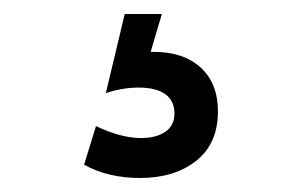

<svg xmlns="http://www.w3.org/2000/svg" viewBox="-20 -20 431 274"><path d="M291 139Q291 185 260 209.5Q229 234 180 234Q134 234 100 215L117 160Q153 177 181 177Q203 177 216 168Q229 159 229 142Q229 124 216 114.5Q203 105 178 105Q154 105 131 113L158 0H211L195 54H199Q242 54 266.5 76.5Q291 99 291 139Z"/></svg>

Font: Cabin SemiBold
Style: Regular
Weight: 600
Designer: Pablo Impallari
Foundry: Pablo Impallari. http://www.impallari.com Igino Marini. http://www.ikern.com
Version: Version 2.200